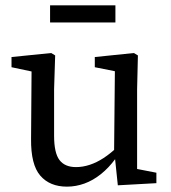

<svg xmlns="http://www.w3.org/2000/svg" viewBox="-20 -684 638 717"><path d="M230 13Q166 13 130.5 -28Q95 -69 96 -165L98 -437L122 -412L23 -433V-471L171 -486L186 -477L182 -351V-177Q182 -113 202 -86.5Q222 -60 264 -60Q289 -60 315 -68.5Q341 -77 367 -94Q393 -111 418 -135L431 -91H411Q386 -57 356.5 -33.5Q327 -10 295 1.5Q263 13 230 13ZM420 8 408 -107 406 -109 409 -418 334 -433V-471L480 -486L495 -477L492 -351V-53L564 -39V0ZM167 -600V-664H411V-600Z"/></svg>

Font: Source Serif 4 18pt
Style: Regular
Weight: 400
Designer: Frank Grießhammer
Foundry: Adobe Systems Incorporated
Version: Version 4.004;hotconv 1.0.116;makeotfexe 2.5.65601